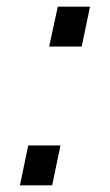

<svg xmlns="http://www.w3.org/2000/svg" viewBox="-20 -558 330 578"><path d="M128 -418H226L251 -538H154ZM40 0H137L162 -120H65Z"/></svg>

Font: Plus Jakarta Text
Style: Italic
Weight: 400
Italic angle: -12°
Designer: Gumpita Rahayu
Foundry: Tokotype Studio
Version: Version 1.000;hotconv 1.0.109;makeotfexe 2.5.65596